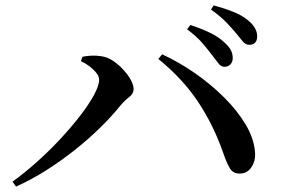

<svg xmlns="http://www.w3.org/2000/svg" viewBox="-20 -759 1040 707"><path d="M806 -513Q794 -513 784.5 -525.5Q775 -538 761 -556Q746 -576 725 -600.5Q704 -625 669 -651L681 -667Q721 -654 753 -638.5Q785 -623 806 -603Q824 -587 830.5 -573.5Q837 -560 837 -545Q837 -531 828.5 -522Q820 -513 806 -513ZM26 -90Q69 -121 114.5 -161.5Q160 -202 201 -246Q242 -290 274.5 -332Q307 -374 326 -409Q345 -444 345 -465Q345 -478 335 -490.5Q325 -503 310 -514.5Q295 -526 278 -534L284 -550Q297 -553 316 -554Q335 -555 353 -552Q375 -549 395.5 -535.5Q416 -522 433.5 -503Q451 -484 461.5 -465Q472 -446 472 -431Q472 -414 455.5 -401.5Q439 -389 424 -371Q391 -330 348 -288Q305 -246 254.5 -206Q204 -166 149.5 -131.5Q95 -97 39 -72ZM864 -120Q839 -119 827 -138.5Q815 -158 803 -193Q767 -297 710 -383Q653 -469 563 -542L577 -559Q636 -532 695 -491.5Q754 -451 803.5 -402Q853 -353 884 -301.5Q915 -250 919 -199Q921 -177 914 -159Q907 -141 894.5 -130.5Q882 -120 864 -120ZM898 -594Q884 -594 874 -606.5Q864 -619 849 -637Q833 -656 813.5 -676.5Q794 -697 757 -724L767 -739Q808 -728 840 -715Q872 -702 891 -686Q910 -671 918.5 -656Q927 -641 927 -625Q927 -610 919.5 -602Q912 -594 898 -594Z"/></svg>

Font: Noto Serif TC SemiBold
Style: Regular
Weight: 600
Version: Version 2.002-H1;hotconv 1.1.0;makeotfexe 2.6.0